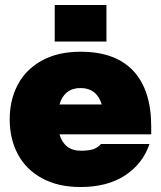

<svg xmlns="http://www.w3.org/2000/svg" viewBox="-20 -740 648 772"><path d="M19 -260Q19 -338 51.5 -399.5Q84 -461 148.5 -496.5Q213 -532 304 -532Q444 -532 516 -455Q588 -378 588 -231V-200H219Q239 -134 304 -134Q337 -134 355 -140Q373 -146 386 -161H581Q554 -81 482.5 -34.5Q411 12 304 12Q213 12 148.5 -23.5Q84 -59 51.5 -120.5Q19 -182 19 -260ZM389 -320Q379 -353 357.5 -369.5Q336 -386 304 -386Q239 -386 219 -320ZM200 -720H408V-573H200Z"/></svg>

Font: Aspekta 1000
Style: Regular
Weight: 1000
Designer: Ivo Dolenc
Version: Version 2.000